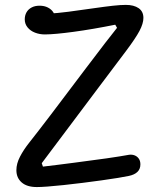

<svg xmlns="http://www.w3.org/2000/svg" viewBox="-20 -756 660 785"><path d="M47 -60Q47 -87.2 61.8 -115.5Q76.5 -143.8 99.3 -172.5Q163.8 -253.8 330.8 -476.3Q425 -600.8 458.5 -642.2L451.2 -655Q358 -636.3 281.1 -625.9Q204.2 -615.5 163.8 -615.2Q142 -615.2 123.2 -622.5Q104.3 -629.8 92.8 -643.9Q81.2 -658 81.2 -676.8Q81.2 -692.8 88.3 -705.5Q95.5 -718.2 109.2 -725.4Q122.8 -732.7 141.7 -732.7Q161.3 -732.7 175.9 -725.2Q190.5 -717.7 198.3 -705.1Q206.2 -692.5 206.2 -678L178.7 -700.3Q213.3 -702 259.2 -707.9Q305 -713.8 363.2 -722.3Q409.7 -729 441.3 -732.5Q473 -736 494.7 -736Q527.2 -736 546.8 -722.6Q566.3 -709.2 566.3 -682.7Q566.3 -660 550.2 -629.5Q534 -599 495.8 -548.2Q472.2 -516.8 442.3 -477.1Q412.5 -437.3 378.5 -392.3Q254.8 -228 150.7 -88.8L155.5 -74.8Q185.2 -78.3 217.4 -82.3Q249.7 -86.3 283 -90.7Q437.3 -110.3 507.8 -123.2Q520 -124.8 530.6 -120.7Q541.2 -116.5 547.6 -107.2Q554 -98 554 -84Q554 -64.7 541.8 -53.1Q529.7 -41.5 506.7 -36.7Q474.2 -29.7 395.2 -18.6Q316.2 -7.5 239.7 0.7Q163.2 8.8 130.8 8.8Q90.2 8.8 68.6 -10.1Q47 -29 47 -60Z"/></svg>

Font: Monaspace Radon Var
Style: Regular
Weight: 400
Designer: Riley Cran and the Lettermatic Team
Version: Version 1.000 (Monaspace Radon Var)